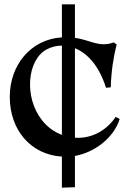

<svg xmlns="http://www.w3.org/2000/svg" viewBox="-20 -820 596 884"><path d="M325 42V-102C415 -118 504 -185 531 -272L513 -282C465 -212 394 -181 325 -186V-598C382 -575 436 -518 468 -416L490 -418C492 -490 502 -556 517 -615L504 -625C437 -600 398 -635 325 -646V-800H265V-648C121 -639 25 -520 25 -374C25 -222 121 -108 265 -99V44ZM173 -267C90 -372 105 -544 194 -592C216 -604 240 -610 265 -610V-199C230 -212 198 -235 173 -267Z"/></svg>

Font: Basteleur Moonlight
Style: Regular
Weight: 300
Designer: Keussel
Foundry: Keussel Studio
Version: Version 1.300;Glyphs 3.2 (3192)